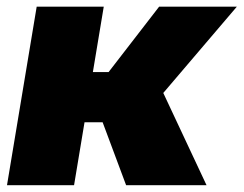

<svg xmlns="http://www.w3.org/2000/svg" viewBox="-20 -542 713 562"><path d="M283.7 -522.5 196.8 0H0.5L87.4 -522.5ZM673.3 -522.5 384.8 -184.1H201.7L210.9 -331.1H297.9L445.8 -522.5ZM349.1 0 276.4 -194.8 455.6 -274.9 584.5 0Z"/></svg>

Font: Inter 28pt Black
Style: Italic
Weight: 900
Italic angle: -9.3988°
Designer: Rasmus Andersson
Foundry: rsms
Version: Version 4.001;git-66647c0bb